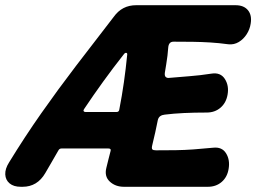

<svg xmlns="http://www.w3.org/2000/svg" viewBox="-59 -702 983 737"><path d="M20.8 15Q-6.6 15 -22.2 1.9Q-37.8 -11.2 -38.8 -32.6Q-39.8 -54 -24.2 -78.6Q35.8 -176.6 99.4 -267.2Q163 -357.8 232.6 -448.9Q302.2 -540 377.8 -637.6Q409.6 -682 463.4 -682H845.4Q877 -682 892.8 -662.8Q908.6 -643.6 903.2 -611Q900 -589.4 887.8 -570.5Q875.6 -551.6 857.5 -540.7Q839.4 -529.8 817.8 -532Q781 -537 748.1 -539Q715.2 -541 681.3 -541.5Q647.4 -542 607.4 -542Q597.4 -542 592.5 -536.1Q587.6 -530.2 586.8 -519.6Q585.8 -504.2 583.8 -488Q581.8 -471.8 579.1 -455.3Q576.4 -438.8 573.8 -423Q572.2 -411.2 577.1 -406.6Q582 -402 590.2 -403Q631.8 -406.8 669.6 -409.6Q707.4 -412.4 753 -419.4Q787.4 -424.8 804 -399.1Q820.6 -373.4 814.6 -339Q809.2 -307.4 787.5 -288.7Q765.8 -270 734.2 -270Q686.2 -270 646.7 -268.1Q607.2 -266.2 573.4 -262Q563.2 -261 556.4 -256.3Q549.6 -251.6 547 -242Q542.4 -219.6 537.1 -194.7Q531.8 -169.8 524.8 -142Q522.6 -131.4 526.2 -128.2Q529.8 -125 539.8 -125Q581.8 -125 615.7 -125.5Q649.6 -126 683.7 -128.5Q717.8 -131 759.2 -135Q793 -138.8 808.7 -113.6Q824.4 -88.4 818.6 -54Q813.6 -22.4 792 -3.7Q770.4 15 738.8 15H416.8Q384 15 362.5 -4.9Q341 -24.8 349.2 -57.6Q353.2 -74.2 357.2 -90.1Q361.2 -106 365.4 -122Q368.6 -132 357.2 -132H176.8Q168.8 -132 164.8 -124Q152.4 -102.2 139.9 -80.8Q127.4 -59.4 114.8 -37.6Q84.2 15 27.8 15ZM269.2 -272H388Q398 -272 399 -282Q409.2 -334.4 416.6 -386.3Q424 -438.2 429.2 -491.4Q430.4 -498.4 425.6 -499.2Q420.8 -500 415.8 -493Q374.8 -441 337 -388.7Q299.2 -336.4 264.2 -284Q260.2 -279 262.2 -275.5Q264.2 -272 269.2 -272Z"/></svg>

Font: Winky Sans
Style: Italic
Weight: 400
Italic angle: -8.97852°
Designer: Simon Atzbach
Foundry: typofactur
Version: Version 1.205